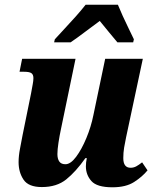

<svg xmlns="http://www.w3.org/2000/svg" viewBox="-20 -786 660 816"><path d="M458 10Q392 10 368.5 -16.5Q345 -43 345 -79Q345 -96 349 -114H343Q302 -56 261.5 -23.5Q221 9 158 9Q101 9 80 -22.5Q59 -54 59 -97Q59 -123 65 -154Q71 -185 76 -212L112 -389Q116 -412 119 -427.5Q122 -443 122 -454Q122 -469 113.5 -475Q105 -481 83 -481H63L74 -536H301L239 -237Q233 -209 228.5 -179.5Q224 -150 224 -131Q224 -111 232 -99.5Q240 -88 258 -88Q280 -88 303.5 -119.5Q327 -151 347 -199Q367 -247 377 -297L427 -536H587L516 -203Q511 -180 507.5 -158.5Q504 -137 504 -114Q504 -73 535 -73Q548 -73 559 -79Q570 -85 584 -96L607 -62Q585 -35 550 -12.5Q515 10 458 10ZM213 -619Q230 -638 254 -663.5Q278 -689 302 -716Q326 -743 344 -766H481Q489 -746 501.5 -718.5Q514 -691 527 -664.5Q540 -638 549 -619L546 -606H479Q465 -623 442 -650.5Q419 -678 404 -697Q371 -673 339.5 -649Q308 -625 280 -606H210Z"/></svg>

Font: Noto Serif Condensed ExtraBold
Style: Italic
Weight: 800
Width: 3
Italic angle: -12°
Designer: Monotype Design Team
Foundry: Monotype Imaging Inc.
Version: Version 2.014; ttfautohint (v1.8.4.7-5d5b)